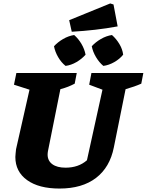

<svg xmlns="http://www.w3.org/2000/svg" viewBox="-20 -1080 851 1113"><path d="M325 13Q205 13 137 -36Q69 -85 69 -170Q69 -180 70.5 -191Q72 -202 73 -215L151 -560L61 -589L75 -657H425L413 -595Q394 -585 375 -577.5Q356 -570 330 -563L258 -204Q257 -198 256.5 -193.5Q256 -189 256 -184Q256 -148 283.5 -128Q311 -108 360 -108Q435 -108 484 -151L574 -560L497 -589L510 -657H811L799 -595Q761 -578 708 -563L640 -226Q617 -110 536.5 -48.5Q456 13 325 13ZM396 -896 381 -963 619 -1060 638 -1054 662 -927Q597 -915 531 -907.5Q465 -900 396 -896ZM360 -698Q335 -718 317 -749Q299 -780 293 -812Q315 -836 346 -854Q377 -872 410 -877Q435 -855 452.5 -825Q470 -795 476 -763Q454 -738 423 -720Q392 -702 360 -698ZM579 -698Q555 -718 536.5 -749Q518 -780 512 -812Q534 -836 565 -854Q596 -872 629 -877Q654 -855 672 -825Q690 -795 694 -763Q674 -738 642.5 -720Q611 -702 579 -698Z"/></svg>

Font: Piazzolla ExtraBold
Style: Italic
Weight: 800
Italic angle: -11.3°
Designer: Juan Pablo del Peral
Foundry: Huerta Tipografica
Version: Version 1.330